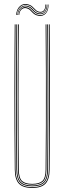

<svg xmlns="http://www.w3.org/2000/svg" viewBox="-20 -920 317 945"><path d="M138.5 5Q93.2 5 73.2 -16Q53.2 -37 52.8 -85Q51.8 -192.5 51.4 -284.6Q51 -376.8 51 -461Q51 -545.2 51.4 -628.2Q51.8 -711.2 52.5 -800H56.5Q55.8 -719.5 55.4 -625.5Q55 -531.5 55 -434.9Q55 -338.2 55.4 -248.5Q55.8 -158.8 56.5 -86.8Q57 -39.2 76 -19.1Q95 1 138.5 1Q182 1 201.1 -19.1Q220.2 -39.2 220.5 -86.8Q221.2 -158.2 221.6 -244.6Q222 -331 222 -425.2Q222 -519.5 221.6 -615Q221.2 -710.5 220.5 -800H224.5Q225.5 -684.5 225.9 -571.8Q226.2 -459 226 -339.8Q225.8 -220.5 224.2 -85Q223.8 -37 203.9 -16Q184 5 138.5 5ZM138.5 -3Q96.8 -3 78.9 -21.9Q61 -40.8 60.5 -86.5Q59.8 -158.2 59.4 -244.6Q59 -331 59 -425.2Q59 -519.5 59.4 -615Q59.8 -710.5 60.5 -800H64.5Q63.8 -719.5 63.4 -625.5Q63 -531.5 63 -434.9Q63 -338.2 63.4 -248.4Q63.8 -158.5 64.5 -86Q65 -41 82.5 -24Q100 -7 138.5 -7Q177.2 -7 194.8 -24Q212.2 -41 212.5 -86Q213.2 -157.8 213.6 -244.4Q214 -331 214 -425.2Q214 -519.5 213.6 -615Q213.2 -710.5 212.5 -800H216.5Q217.2 -719.5 217.6 -625.5Q218 -531.5 218 -435Q218 -338.5 217.6 -248.8Q217.2 -159 216.5 -86.5Q216.2 -40.8 198.2 -21.9Q180.2 -3 138.5 -3ZM138.5 -11Q102.5 -11 85.8 -26.4Q69 -41.8 68.5 -85.5Q67.8 -181.5 67.2 -301.8Q66.8 -422 67.1 -550.6Q67.5 -679.2 68.5 -800H72.5Q71.8 -719.5 71.4 -625.6Q71 -531.8 71 -435.2Q71 -338.8 71.4 -248.6Q71.8 -158.5 72.5 -85.2Q73 -43.5 88.8 -29.2Q104.5 -15 138.5 -15Q172.8 -15 188.5 -29.2Q204.2 -43.5 204.5 -85.2Q205.5 -181.2 205.9 -301.5Q206.2 -421.8 206 -550.4Q205.8 -679 204.5 -800H208.5Q209.2 -719.5 209.6 -625.5Q210 -531.5 210 -434.9Q210 -338.2 209.6 -248.2Q209.2 -158.2 208.5 -85.5Q208.2 -41.8 191.4 -26.4Q174.5 -11 138.5 -11ZM59.5 -846.2Q61.5 -875.2 78.6 -890.2Q95.8 -905.2 119.5 -898.2Q130 -895.2 136.6 -889.9Q143.2 -884.5 148.2 -878.8Q153.2 -873 158.9 -868.4Q164.5 -863.8 173 -862.2Q188.5 -859.2 196.5 -870Q204.5 -880.8 203.2 -897.8H206.2Q207.5 -878.8 198.5 -866.9Q189.5 -855 172.2 -858.2Q163.2 -860 157.4 -864.8Q151.5 -869.5 146.2 -875.2Q141 -881 134.6 -886.4Q128.2 -891.8 118 -894.5Q95.2 -901 79.8 -886.4Q64.2 -871.8 62.5 -846.2ZM65.5 -846.2Q67.5 -871.5 82.5 -884Q97.5 -896.5 117.2 -890.5Q127 -887.5 133.2 -882.2Q139.5 -877 144.5 -871.2Q149.5 -865.5 155.6 -860.8Q161.8 -856 171.5 -854.2Q190 -851 200.4 -863.5Q210.8 -876 209.5 -897.8H212.5Q213.8 -874.8 202.2 -861Q190.8 -847.2 170.5 -850.5Q160.5 -852.2 154.1 -856.9Q147.8 -861.5 142.5 -867.2Q137.2 -873 131.2 -878.4Q125.2 -883.8 116 -886.8Q97.5 -892.8 83.9 -881.2Q70.2 -869.8 68.5 -846.2ZM71.5 -846.2Q73.2 -867 85.2 -878Q97.2 -889 114.8 -883Q123.5 -880 129.4 -874.8Q135.2 -869.5 140.5 -863.6Q145.8 -857.8 152.5 -853.1Q159.2 -848.5 169.8 -846.5Q191.8 -842.5 204.5 -857.1Q217.2 -871.8 215.5 -897.8H218.5Q219.8 -870.5 206.1 -854.5Q192.5 -838.5 168.8 -842.5Q157.8 -844.5 150.6 -849.2Q143.5 -854 138.1 -859.9Q132.8 -865.8 127 -871Q121.2 -876.2 112.8 -878.8Q97.8 -883.5 86.8 -874.2Q75.8 -865 74.5 -846.2Z"/></svg>

Font: Big Shoulders Inline Thin
Style: Regular
Weight: 100
Designer: Patric King
Foundry: XO Type Co
Version: Version 2.002